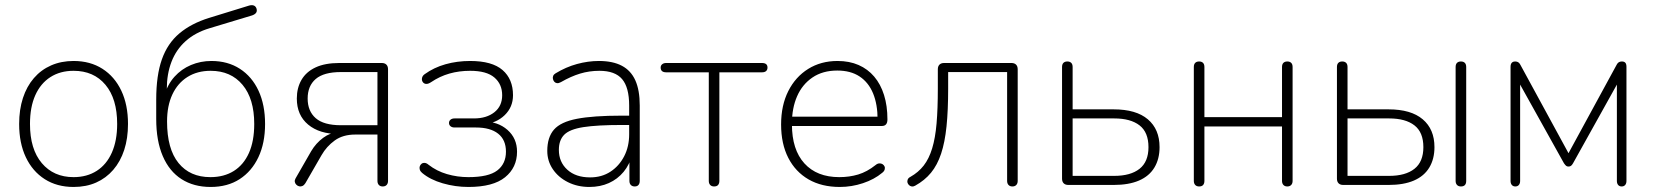

<svg xmlns="http://www.w3.org/2000/svg" viewBox="-20 -734 6563 762"><path d="M272 8Q206 8 157.5 -23Q109 -54 82.5 -110Q56 -166 56 -242Q56 -299 71 -345Q86 -391 114.5 -424Q143 -457 183 -474.5Q223 -492 272 -492Q338 -492 386.5 -461Q435 -430 461.5 -374Q488 -318 488 -242Q488 -185 473 -139Q458 -93 429.5 -60Q401 -27 361.5 -9.5Q322 8 272 8ZM272 -31Q325 -31 364 -56Q403 -81 424 -128.5Q445 -176 445 -242Q445 -342 398.5 -397.5Q352 -453 272 -453Q219 -453 180 -428Q141 -403 120 -356Q99 -309 99 -242Q99 -142 146 -86.5Q193 -31 272 -31Z M816 8Q749 8 700.5 -23Q652 -54 626 -114.5Q600 -175 600 -262V-339Q600 -435 622.5 -498.5Q645 -562 692 -601.5Q739 -641 810 -663L969 -712Q980 -715 987.5 -712Q995 -709 998 -700Q1001 -690 996.5 -683.5Q992 -677 981 -673L812 -622Q755 -605 717 -571Q679 -537 660.5 -488.5Q642 -440 642 -381V-354H632Q645 -399 672.5 -429.5Q700 -460 738 -476Q776 -492 819 -492Q884 -492 932 -461Q980 -430 1006 -374Q1032 -318 1032 -242Q1032 -166 1005.5 -110Q979 -54 931 -23Q883 8 816 8ZM815 -31Q869 -31 908 -55.5Q947 -80 968 -127Q989 -174 989 -242Q989 -342 942.5 -397.5Q896 -453 816 -453Q763 -453 724 -428.5Q685 -404 664 -359Q643 -314 643 -252Q643 -143 688.5 -87Q734 -31 815 -31Z M1499 6Q1489 6 1483.5 0Q1478 -6 1478 -16V-200H1390Q1341 -200 1308.5 -176.5Q1276 -153 1256 -118L1192 -7Q1187 1 1180.5 4Q1174 7 1167.5 5.5Q1161 4 1156 -1Q1151 -6 1150 -12.5Q1149 -19 1153 -26L1215 -134Q1234 -166 1262.5 -187Q1291 -208 1319 -208H1325V-202Q1248 -202 1203 -239.5Q1158 -277 1158 -343Q1158 -385 1176.5 -417Q1195 -449 1232.5 -466.5Q1270 -484 1327 -484H1495Q1507 -484 1513.5 -477.5Q1520 -471 1520 -459V-16Q1520 -6 1514.5 0Q1509 6 1499 6ZM1333 -237H1478V-448H1333Q1265 -448 1233 -420.5Q1201 -393 1201 -343Q1201 -293 1233 -265Q1265 -237 1333 -237Z M1839 8Q1787 8 1737 -6.5Q1687 -21 1655 -48Q1648 -54 1646 -61Q1644 -68 1646 -74Q1648 -80 1653 -84Q1658 -88 1665.5 -87.5Q1673 -87 1681 -80Q1713 -55 1754 -43Q1795 -31 1839 -31Q1919 -31 1953.5 -57.5Q1988 -84 1988 -132Q1988 -179 1957 -203.5Q1926 -228 1869 -228H1784Q1774 -228 1768 -233Q1762 -238 1762 -246Q1762 -254 1768 -259Q1774 -264 1784 -264H1861Q1911 -264 1942 -288.5Q1973 -313 1973 -356Q1973 -400 1942 -426.5Q1911 -453 1846 -453Q1802 -453 1763.5 -442Q1725 -431 1691 -408Q1679 -400 1670.5 -401Q1662 -402 1657.5 -409Q1653 -416 1655 -425Q1657 -434 1666 -440Q1702 -466 1748 -479Q1794 -492 1846 -492Q1933 -492 1974.5 -456Q2016 -420 2016 -356Q2016 -309 1983 -277Q1950 -245 1897 -240V-252Q1956 -252 1994 -218.5Q2032 -185 2032 -132Q2032 -69 1984.5 -30.5Q1937 8 1839 8Z M2319 8Q2272 8 2234 -11Q2196 -30 2174 -62.5Q2152 -95 2152 -135Q2152 -189 2178.5 -219.5Q2205 -250 2269.5 -262.5Q2334 -275 2447 -275H2488V-238H2449Q2350 -238 2295.5 -229.5Q2241 -221 2219.5 -199.5Q2198 -178 2198 -139Q2198 -91 2231.5 -60.5Q2265 -30 2322 -30Q2368 -30 2402.5 -52.5Q2437 -75 2457 -113.5Q2477 -152 2477 -201V-315Q2477 -387 2449 -420Q2421 -453 2359 -453Q2319 -453 2282.5 -442Q2246 -431 2206 -408Q2197 -403 2190.5 -404Q2184 -405 2180 -409.5Q2176 -414 2174.5 -420.5Q2173 -427 2175.5 -433Q2178 -439 2185 -443Q2226 -468 2270 -480Q2314 -492 2357 -492Q2412 -492 2448 -473Q2484 -454 2501.5 -415Q2519 -376 2519 -315V-16Q2519 -6 2514 0Q2509 6 2499 6Q2489 6 2483.5 0Q2478 -6 2478 -16V-121H2489Q2479 -81 2455 -52Q2431 -23 2396.5 -7.5Q2362 8 2319 8Z M2814 6Q2804 6 2798.5 0Q2793 -6 2793 -16V-447H2624Q2602 -447 2602 -466Q2602 -474 2608 -479Q2614 -484 2624 -484H3004Q3026 -484 3026 -466Q3026 -457 3020.5 -452Q3015 -447 3004 -447H2835V-16Q2835 -6 2830 0Q2825 6 2814 6Z M3313 8Q3241 8 3189 -22Q3137 -52 3108.5 -107.5Q3080 -163 3080 -240Q3080 -316 3108.5 -372.5Q3137 -429 3187.5 -460.5Q3238 -492 3304 -492Q3351 -492 3387.5 -476Q3424 -460 3449.5 -430Q3475 -400 3488.5 -357Q3502 -314 3502 -260Q3502 -247 3496.5 -240.5Q3491 -234 3480 -234H3107V-271H3480L3463 -259Q3463 -320 3445 -363.5Q3427 -407 3391.5 -430.5Q3356 -454 3303 -454Q3245 -454 3204.5 -426.5Q3164 -399 3143.5 -352Q3123 -305 3123 -245V-240Q3123 -140 3172.5 -85.5Q3222 -31 3311 -31Q3351 -31 3386 -41.5Q3421 -52 3455 -79Q3462 -85 3469.5 -85.5Q3477 -86 3482.5 -82.5Q3488 -79 3490.5 -73.5Q3493 -68 3491 -61Q3489 -54 3481 -48Q3450 -22 3405 -7Q3360 8 3313 8Z M3998 6Q3988 6 3982.5 0Q3977 -6 3977 -16V-448H3743V-382Q3743 -296 3736.5 -232.5Q3730 -169 3715 -124Q3700 -79 3675 -48.5Q3650 -18 3612 3Q3605 7 3598.5 6Q3592 5 3587.5 0.5Q3583 -4 3581.5 -9.5Q3580 -15 3582.5 -21.5Q3585 -28 3593 -32Q3625 -50 3646 -77Q3667 -104 3679.5 -145Q3692 -186 3697 -244Q3702 -302 3702 -383V-459Q3702 -471 3708.5 -477.5Q3715 -484 3727 -484H3994Q4006 -484 4012.5 -477.5Q4019 -471 4019 -459V-16Q4019 -6 4013.5 0Q4008 6 3998 6Z M4220 0Q4208 0 4201.5 -6.5Q4195 -13 4195 -25V-468Q4195 -479 4200.5 -484.5Q4206 -490 4216 -490Q4226 -490 4231.5 -484.5Q4237 -479 4237 -468V-300H4400Q4489 -300 4535.5 -260.5Q4582 -221 4582 -150Q4582 -103 4561.5 -69Q4541 -35 4500.5 -17.5Q4460 0 4400 0ZM4237 -36H4402Q4467 -36 4502.5 -64Q4538 -92 4538 -150Q4538 -209 4502.5 -236.5Q4467 -264 4402 -264H4237Z M4739 6Q4729 6 4723.5 0Q4718 -6 4718 -16V-468Q4718 -479 4723.5 -484.5Q4729 -490 4739 -490Q4749 -490 4754.5 -484.5Q4760 -479 4760 -468V-269H5068V-468Q5068 -479 5073.5 -484.5Q5079 -490 5089 -490Q5099 -490 5104.5 -484.5Q5110 -479 5110 -468V-16Q5110 -6 5104.5 0Q5099 6 5089 6Q5079 6 5073.5 0Q5068 -6 5068 -16V-232H4760V-16Q4760 -6 4755 0Q4750 6 4739 6Z M5311 0Q5299 0 5292.5 -6.5Q5286 -13 5286 -25V-468Q5286 -479 5291.5 -484.5Q5297 -490 5307 -490Q5317 -490 5322.5 -484.5Q5328 -479 5328 -468V-300H5491Q5580 -300 5626.5 -260.5Q5673 -221 5673 -150Q5673 -103 5652.5 -69Q5632 -35 5591.5 -17.5Q5551 0 5491 0ZM5328 -36H5493Q5558 -36 5593.5 -64Q5629 -92 5629 -150Q5629 -209 5593.5 -236.5Q5558 -264 5493 -264H5328ZM5778 6Q5768 6 5762.5 0Q5757 -6 5757 -16V-468Q5757 -479 5762.5 -484.5Q5768 -490 5778 -490Q5788 -490 5793.5 -484.5Q5799 -479 5799 -468V-16Q5799 6 5778 6Z M5994 6Q5985 6 5980 0Q5975 -6 5975 -16V-469Q5975 -476 5977 -480.5Q5979 -485 5983 -487.5Q5987 -490 5993 -490Q5998 -490 6002 -488.5Q6006 -487 6009 -484Q6012 -481 6015 -475L6205 -126L6395 -475Q6398 -481 6401 -484Q6404 -487 6408 -488.5Q6412 -490 6417 -490Q6426 -490 6430.5 -485Q6435 -480 6435 -469V-16Q6435 -6 6430 0Q6425 6 6416 6Q6407 6 6402 0Q6397 -6 6397 -16V-436H6418L6223 -86Q6219 -79 6215 -76Q6211 -73 6205 -73Q6199 -73 6195.5 -76Q6192 -79 6187 -86L5992 -436H6013V-16Q6013 -6 6008 0Q6003 6 5994 6Z"/></svg>

Font: Nunito ExtraLight
Style: Regular
Weight: 200
Designer: Vernon Adams
Foundry: Vernon Adams
Version: Version 3.602;April 4, 2023;FontCreator 14.0.0.2856 64-bit